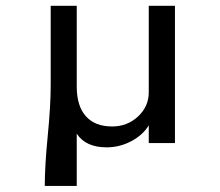

<svg xmlns="http://www.w3.org/2000/svg" viewBox="-20 -485 745 651"><path d="M131.8 145.5Q131.8 78.6 141.8 -23.9Q151.9 -126.5 151.9 -196.8V-465.3H240.2V-191.4Q240.2 -125.5 271.2 -90.8Q302.2 -56.2 360.4 -56.2Q411.6 -56.2 448 -90.1Q484.4 -124 484.4 -171.9V-465.3H573.2V0H484.4V-60.1Q464.4 -26.9 424.8 -6.1Q385.3 14.6 341.8 14.6Q270.5 14.6 240.2 -31.7V145.5Z"/></svg>

Font: Spartan MB Med
Style: Regular
Weight: 500
Designer: Matt Bailey, Mirko Velimirovic
Foundry: Matt Bailey
Version: Version 1.005